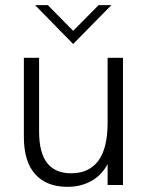

<svg xmlns="http://www.w3.org/2000/svg" viewBox="-20 -717 576 744"><path d="M72.5 -186.5V-493H131.5V-207.5Q131.5 -125 162.8 -85.2Q194 -45.5 256 -45.5Q324.5 -45.5 360.8 -93.8Q397 -142 397 -242V-493H456.5V0H397V-81Q373.5 -37.5 333.2 -15.2Q293 7 241 7Q160.5 7 116.5 -41.8Q72.5 -90.5 72.5 -186.5ZM116 -697H165.5L263.5 -597.5L362 -697H411.5L263.5 -546.5Z"/></svg>

Font: HK Grotesk Light
Style: Regular
Weight: 300
Designer: Alfredo Marco Pradil
Foundry: Hanken Design Co.
Version: Version 3.001